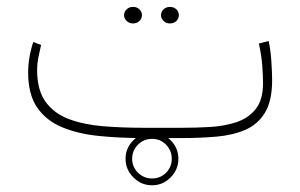

<svg xmlns="http://www.w3.org/2000/svg" viewBox="-20 -407 885 566"><path d="M516.1 0H402.8Q332 0 270.5 -6.3Q209 -12.7 162.4 -32.2Q115.7 -51.8 89.4 -90.3Q63 -128.9 63 -192.9Q63 -237.8 78.1 -283.2L101.1 -274.4Q96.7 -256.3 93 -237.5Q89.4 -218.8 89.4 -201.2Q89.4 -141.1 114.5 -106.7Q139.6 -72.3 183.3 -55.9Q227.1 -39.6 283.7 -34.9Q340.3 -30.3 402.8 -30.3H516.6Q557.6 -30.3 599.6 -32.7Q641.6 -35.2 677 -46.9Q712.4 -58.6 733.9 -85.7Q755.4 -112.8 755.4 -161.6Q755.4 -183.1 753.2 -213.1Q751 -243.2 743.2 -278.8L772 -286.1Q777.8 -259.3 780 -225.6Q782.2 -191.9 782.2 -170.4Q782.2 -109.4 761 -74.7Q739.7 -40 702.9 -24.2Q666 -8.3 617.9 -4.2Q569.8 0 516.1 0ZM454.6 -362.3Q454.6 -372.1 462.2 -379.4Q469.7 -386.7 481 -386.7Q492.2 -386.7 499.8 -379.6Q507.3 -372.6 507.3 -362.3Q507.3 -352.1 499.8 -345Q492.2 -337.9 481 -337.9Q469.7 -337.9 462.2 -345.2Q454.6 -352.5 454.6 -362.3ZM345.7 -362.3Q345.7 -372.1 353.3 -379.4Q360.8 -386.7 372.1 -386.7Q383.3 -386.7 390.9 -379.6Q398.4 -372.6 398.4 -362.3Q398.4 -352.1 390.9 -345Q383.3 -337.9 372.1 -337.9Q360.8 -337.9 353.3 -345.2Q345.7 -352.5 345.7 -362.3ZM350.1 61Q350.1 29.3 373.3 6.3Q396.5 -16.6 428.2 -16.6Q460 -16.6 482.9 6.3Q505.9 29.3 505.9 61Q505.9 92.8 482.9 116Q460 139.2 428.2 139.2Q396.5 139.2 373.3 116Q350.1 92.8 350.1 61ZM369.6 61Q369.6 85.4 387 102.3Q404.3 119.1 428.2 119.1Q452.6 119.1 469.5 102.3Q486.3 85.4 486.3 61Q486.3 36.6 469.5 19.5Q452.6 2.4 428.2 2.4Q403.8 2.4 386.7 19.5Q369.6 36.6 369.6 61Z"/></svg>

Font: Vazirmatn RD FD Thin
Style: Regular
Weight: 100
Designer: Saber Rastikerdar
Foundry: Saber Rastikerdar
Version: Version 33.003